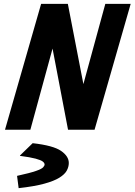

<svg xmlns="http://www.w3.org/2000/svg" viewBox="-20 -675 700 999"><path d="M225 -571 239 -655H333L444 -82L429 0H334ZM472 0H349L528 -655H660ZM138 0H6L194 -655H317ZM77 304 69 242V240Q137 225 167 214.5Q197 204 204.5 195.5Q212 187 212 181Q212 173 202.5 165.5Q193 158 165.5 150.5Q138 143 84 136V134L150 70Q257 82 297.5 110Q338 138 338 173Q338 193 327.5 212.5Q317 232 289 249.5Q261 267 209.5 281Q158 295 77 304Z"/></svg>

Font: Intel One Mono Light
Style: Italic
Weight: 300
Italic angle: -16°
Monospace: yes
Designer: Fred Shallcrass
Foundry: Frere-Jones Type LLC
Version: Version 1.004